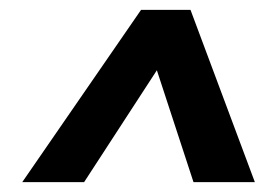

<svg xmlns="http://www.w3.org/2000/svg" viewBox="-20 -902 541 388"><path d="M365 -882 495 -534H371L297 -760L150 -534H25L265 -882Z"/></svg>

Font: Bitter Pro
Style: Bold Italic
Weight: 700
Italic angle: -9°
Designer: Sol Matas, and Bitter project Authors
Foundry: Sol Matas
Version: Version 1.010